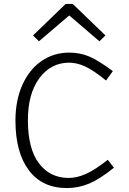

<svg xmlns="http://www.w3.org/2000/svg" viewBox="-20 -936 654 971"><path d="M147 -756.8 312 -916H348.1L513.2 -756.8L482.9 -727.1L330.1 -857.9L176.8 -727.1ZM318.8 15.1Q192.9 15.1 125.5 -75.4Q58.1 -166 58.1 -326.2Q58.1 -428.7 93.5 -507.3Q128.9 -585.9 190.7 -627.9Q252.4 -669.9 330.1 -669.9Q384.3 -669.9 430.4 -650.6Q476.6 -631.3 550.8 -576.2L516.1 -528.8Q452.1 -581.1 410.2 -600.1Q368.2 -619.1 330.1 -619.1Q237.3 -619.1 179.2 -540.8Q121.1 -462.4 121.1 -328.1Q121.1 -184.1 177 -110.1Q232.9 -36.1 327.1 -36.1Q369.1 -36.1 415 -56.6Q460.9 -77.1 524.9 -127.9L556.2 -87.9Q485.8 -30.8 431.4 -7.8Q377 15.1 318.8 15.1Z"/></svg>

Font: IntelOne Mono Light
Style: Regular
Weight: 300
Designer: Fred Shallcrass
Foundry: Frere-Jones Type LLC
Version: Version 1.200;hotconv 1.1.0;makeotfexe 2.6.0;FJTRelease1.2